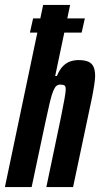

<svg xmlns="http://www.w3.org/2000/svg" viewBox="-37 -763 408 783"><path d="M85 -630 98 -688H309L296 -630ZM-17 0 139 -743H249L188 -453H195Q206 -480 220.5 -494Q235 -508 251 -513Q267 -518 283 -518Q308 -518 323 -511.5Q338 -505 344.5 -490.5Q351 -476 351 -452Q351 -442 347.5 -418Q344 -394 338 -364L261 0H152L212 -287Q222 -337 226.5 -362.5Q231 -388 231 -399Q231 -411 226 -414.5Q221 -418 209 -418Q200 -418 193.5 -413Q187 -408 180.5 -393Q174 -378 166.5 -347Q159 -316 148 -264L92 0Z"/></svg>

Font: Saira UltraCondensed ExtraBold
Style: Italic
Weight: 800
Width: 1
Italic angle: -12°
Designer: Hector Gatti with collaboration of the Omnibus-Type team
Foundry: Omnibus-Type
Version: Version 1.101